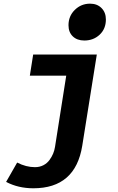

<svg xmlns="http://www.w3.org/2000/svg" viewBox="-20 -806 640 1043"><path d="M438 -585.9Q398.9 -585.9 375.5 -608.4Q352.1 -630.9 352.1 -668.9Q352.1 -718.8 386.5 -752.4Q420.9 -786.1 469.2 -786.1Q507.8 -786.1 531.5 -762.2Q555.2 -738.3 555.2 -700.2Q555.2 -649.4 521.5 -617.7Q487.8 -585.9 438 -585.9ZM161.1 216.8Q79.1 216.8 13.2 182.1L73.2 77.1Q121.6 102.1 169.9 102.1Q195.3 102.1 215.6 91.6Q235.8 81.1 248.5 63.7Q261.2 46.4 268.6 28.6Q275.9 10.7 278.8 -7.8L339.8 -395H142.1L160.2 -509.8H505.9L426.8 -14.2Q389.6 216.8 161.1 216.8Z"/></svg>

Font: Office Code Pro D Bold Italic
Style: Regular
Weight: 700
Italic angle: -9°
Designer: Nathan Rutzky & Paul D. Hunt
Foundry: Adobe Systems Incorporated
Version: Version 1.004;PS 001.004;hotconv 1.0.70;makeotf.lib2.5.58329